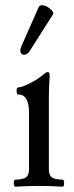

<svg xmlns="http://www.w3.org/2000/svg" viewBox="-20 -704 280 727"><path d="M91.8 -509.8Q84 -498 73.5 -496.8Q63 -495.6 58.8 -503.9Q54.7 -512.2 60.1 -526.9L127 -678.2Q130.4 -684.1 139.2 -684.1Q153.3 -684.1 169.4 -671.1Q185.5 -658.2 180.2 -648.9ZM39.1 2.9Q32.2 2.9 32.2 -10.5Q32.2 -23.9 39.1 -23.9Q66.9 -23.9 78.4 -32.5Q89.8 -41 89.8 -62V-278.8Q89.8 -346.2 48.8 -346.2Q43 -346.2 43 -359.6Q43 -373 48.8 -373Q62 -373 92.5 -388.4Q123 -403.8 142.1 -419.9Q154.8 -431.2 161.1 -431.2Q168 -431.2 168 -417Q165 -364.3 165 -341.8V-62Q165 -41 176.3 -32.5Q187.5 -23.9 216.8 -23.9Q222.7 -23.9 222.7 -10.5Q222.7 2.9 216.8 2.9Q171.9 0 127.9 0Q82 0 39.1 2.9Z"/></svg>

Font: Junicode SmCond
Style: Regular
Weight: 400
Width: 4
Designer: Peter S. Baker
Version: Version 2.206